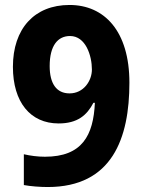

<svg xmlns="http://www.w3.org/2000/svg" viewBox="-20 -743 578 773"><path d="M501 -410C501 -618 400 -723 260 -723C118 -723 32 -627 32 -474C32 -332 102 -246 216 -246C292 -246 330 -279 356 -329H362C356 -198 311 -112 161 -112C131 -112 102 -116 76 -122V2C102 7 142 10 172 10C432 10 501 -187 501 -410ZM262 -598C325 -598 350 -519 350 -463C350 -418 317 -367 260 -367C207 -367 180 -407 180 -477C180 -560 213 -598 262 -598Z"/></svg>

Font: Noto Sans Armenian SemiCondensed Medium
Style: Regular
Weight: 500
Width: 4
Designer: Monotype Design Team
Foundry: Monotype Imaging Inc.
Version: Version 2.008